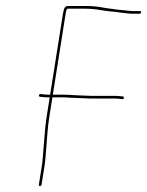

<svg xmlns="http://www.w3.org/2000/svg" viewBox="-20 -623 493 643"><path d="M282.9 -293H364.9C369.5 -293 377.8 -292.3 389.5 -291C392.1 -290.3 393.8 -291.5 394.6 -294.5C395.4 -297.5 394.5 -299.3 392 -300C380.2 -301.3 371.6 -302 366.3 -302H284.3L233.6 -304C217.8 -305.3 203.3 -306 189.9 -306H156.9L199.8 -577C201.6 -588.3 203.9 -594 206.5 -594H259.5C275.8 -594 290.1 -593.2 302.6 -591.5C310.2 -590.5 317.6 -589.3 325.1 -588C332.5 -586.7 339.9 -585.7 347.1 -585L368.8 -583C375.9 -581.7 382.9 -580.7 389.8 -580C396.7 -579.3 402.9 -578.7 408.5 -578C414.1 -577.3 419.5 -577 424.8 -577H446.8C450.2 -577 452.1 -578.5 452.6 -581.5C453 -584.5 451.6 -586 448.3 -586H426.3C420.9 -586 415.2 -586.4 409.1 -587.2C403 -587.9 390.3 -589.2 371.1 -591L349.5 -594C342.3 -594.7 331.6 -596.3 317.3 -599C303.1 -601.7 284.3 -603 261 -603H208C200.6 -603 196 -599 194.1 -591C192.7 -586.3 191.6 -581.7 190.8 -577L147.9 -306H139.9C134.6 -306 126.7 -306.7 116.2 -308C113.7 -308.7 111.8 -307.5 110.7 -304.5C109.5 -301.5 110.6 -299.7 113.8 -299C124.3 -297.7 132.5 -297 138.5 -297H146.5L136.2 -232C134.3 -220 132.8 -208.5 131.7 -197.5C130.7 -186.5 129.7 -175 128.8 -163C127.9 -151 127 -140.2 126.1 -130.5C125.3 -120.8 124.4 -110 123.5 -98C122.6 -86 121.5 -76 120.2 -68L110.2 -5C109.7 -1.7 111 0 114 0C117 0 118.7 -1.7 119.2 -5L129.2 -68C130.5 -76 131.6 -86.2 132.6 -98.5C133.5 -110.8 134.4 -121.8 135.3 -131.5C136.1 -141.2 137.3 -155.7 138.7 -175.2C140.1 -194.6 142.3 -213.6 145.2 -232L155.5 -297H188.5C195.8 -297 202.8 -296.7 209.3 -296Z"/></svg>

Font: Proton
Style: LitExtIt
Weight: 500
Version: Version 1.017